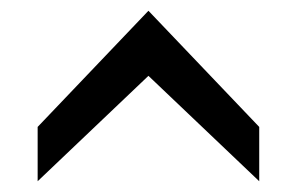

<svg xmlns="http://www.w3.org/2000/svg" viewBox="-20 -779 552 357"><path d="M50 -442V-543L256 -759L462 -543V-442L256 -638Z"/></svg>

Font: Cabin Resolve
Style: Regular-Resolve
Weight: 400
Designer: Pablo Impallari
Foundry: Pablo Impallari. http://www.impallari.com Igino Marini. http://www.ikern.com
Version: Version 3.001